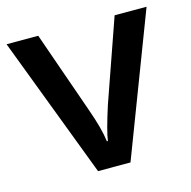

<svg xmlns="http://www.w3.org/2000/svg" viewBox="-85 -625 706 709"><g transform="rotate(-15 267.5 -270.0)"><path d="M205.1 0 0 -540H121.1L231 -226.1Q259.3 -147 265.1 -98.1H269Q273.4 -133.3 303.2 -226.1L413.1 -540H535.2L329.1 0Z"/></g></svg>

Font: f2_18033          
Style: Regular
Weight: 600
Foundry: Ascender Corporation
Version: Version 1.10